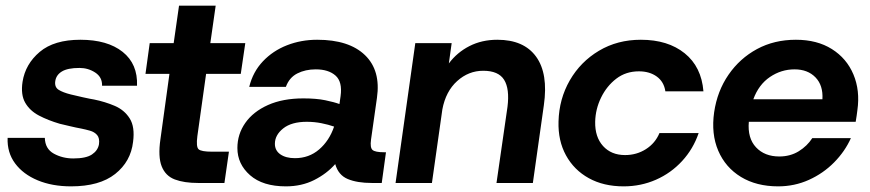

<svg xmlns="http://www.w3.org/2000/svg" viewBox="-20 -649 3087 681"><path d="M232 12Q165 12 113.5 -9.5Q62 -31 33.5 -69.5Q5 -108 7 -160H139Q140 -121 171 -104Q202 -87 240 -87Q285 -87 306 -101Q327 -115 331 -137Q334 -159 324.5 -170Q315 -181 299 -185.5Q283 -190 268 -193Q251 -196 228 -201.5Q205 -207 192 -210Q151 -222 118.5 -239Q86 -256 69.5 -284.5Q53 -313 60 -359Q70 -422 121 -465Q172 -508 265 -508Q361 -508 415 -465Q469 -422 466 -345H342Q343 -375 318 -391.5Q293 -408 262 -408Q220 -408 199.5 -395.5Q179 -383 176 -361Q173 -340 188 -330.5Q203 -321 231 -314Q247 -310 274 -304Q301 -298 314 -296Q353 -288 387 -273.5Q421 -259 440 -229Q459 -199 452 -146Q444 -76 388.5 -32Q333 12 232 12Z M683 0Q633 0 600 -12.5Q567 -25 553.5 -59Q540 -93 549 -155L581 -387H496L511 -496H596L615 -629H745L726 -496H850L834 -387H711L680 -166Q675 -128 684.5 -119.5Q694 -111 732 -111H792L776 0Z M994 12Q912 12 867 -27.5Q822 -67 822 -124Q822 -173 850 -213Q878 -253 930.5 -276.5Q983 -300 1056 -300Q1102 -300 1133.5 -293.5Q1165 -287 1184 -280L1188 -308Q1195 -359 1170 -381Q1145 -403 1100 -403Q1063 -403 1034.5 -388.5Q1006 -374 994 -341H864Q877 -394 912.5 -431.5Q948 -469 998 -488.5Q1048 -508 1105 -508Q1218 -508 1274.5 -453.5Q1331 -399 1317 -302L1296 -154Q1292 -125 1301.5 -117Q1311 -109 1342 -109H1349L1334 0H1299Q1247 0 1213.5 -14Q1180 -28 1169 -67Q1139 -33 1094.5 -10.5Q1050 12 994 12ZM955 -139Q955 -115 974.5 -101.5Q994 -88 1026 -88Q1076 -88 1112 -119Q1148 -150 1165 -200Q1145 -207 1120 -212Q1095 -217 1068 -217Q1014 -217 984.5 -193.5Q955 -170 955 -139Z M1741 0 1780 -270Q1788 -334 1768 -366Q1748 -398 1694 -398Q1642 -398 1601.5 -361.5Q1561 -325 1549 -261L1512 0H1383L1453 -496H1582L1572 -424Q1601 -463 1645 -485.5Q1689 -508 1744 -508Q1838 -508 1881.5 -448Q1925 -388 1909 -276L1870 0Z M2192 12Q2121 12 2068.5 -17Q2016 -46 1987.5 -98Q1959 -150 1961 -218Q1963 -298 2001 -364Q2039 -430 2104.5 -469Q2170 -508 2253 -508Q2349 -508 2408.5 -460Q2468 -412 2475 -325H2340Q2335 -359 2309.5 -377.5Q2284 -396 2246 -396Q2200 -396 2166 -370Q2132 -344 2112 -303Q2092 -262 2091 -217Q2090 -163 2119 -131Q2148 -99 2197 -99Q2238 -99 2271 -120Q2304 -141 2319 -177H2458Q2439 -121 2399.5 -78Q2360 -35 2306.5 -11.5Q2253 12 2192 12Z M2740 12Q2663 12 2608 -21.5Q2553 -55 2527.5 -114.5Q2502 -174 2513 -251Q2524 -326 2564 -384Q2604 -442 2665 -475Q2726 -508 2803 -508Q2878 -508 2930.5 -475Q2983 -442 3007 -385Q3031 -328 3021 -258Q3020 -250 3018.5 -239Q3017 -228 3015 -217H2636Q2631 -159 2661.5 -126.5Q2692 -94 2744 -94Q2783 -94 2813 -112.5Q2843 -131 2861 -159H2998Q2977 -112 2938.5 -73Q2900 -34 2849 -11Q2798 12 2740 12ZM2798 -403Q2751 -403 2711 -376Q2671 -349 2652 -297H2897Q2900 -346 2872.5 -374.5Q2845 -403 2798 -403Z"/></svg>

Font: Host Grotesk
Style: Bold Italic
Weight: 700
Italic angle: -8°
Designer: Doğukan Karapınar
Foundry: Element Type
Version: Version 1.003; ttfautohint (v1.8.4.7-5d5b)